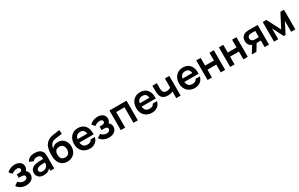

<svg xmlns="http://www.w3.org/2000/svg" viewBox="303 -2647 7131 4574"><g transform="rotate(-30 3869.0 -359.5)"><path d="M262 15C380.5 15 480.5 -46.5 480.5 -159.5C480.5 -211 459 -256.5 420.5 -283.5C450.5 -317 463.5 -353 463.5 -394C463.5 -500 369.5 -555 265.5 -555C182 -555 106 -521.5 46.5 -468.5L114.5 -386.5C154.5 -417.5 207.5 -443 259.5 -443C302.5 -443 339.5 -426 339.5 -383C339.5 -334.5 293.5 -326 232.5 -326H193V-230.5H233C298 -230.5 357.5 -230 357.5 -171.5C357.5 -126.5 320.5 -98 260 -98C202 -98 155 -124 116.5 -170L21.5 -106.5C70 -30.5 159 15 262 15Z M593.5 -439.5 702 -395C725.5 -430.5 768 -444.5 808 -444.5C887 -444.5 922.5 -408.5 919.5 -331.5C818 -328 738.5 -328 683.5 -309.5C598 -280 560.5 -226.5 560.5 -148C560.5 -59 624 15 741.5 15C826.5 15 885 -8 931 -66V0H1036.5V-331.5C1036.5 -379 1035 -417 1016 -454.5C980.5 -526 904 -555 808 -555C698 -555 628 -510 593.5 -439.5ZM678.5 -149.5C678.5 -184.5 702.5 -205 744 -220.5C782 -233.5 830.5 -236.5 916.5 -237C915.5 -213.5 913 -186 905.5 -167C896.5 -129 847.5 -81 765.5 -81C708.5 -81 678.5 -110 678.5 -149.5Z M1391.5 16C1547 17.5 1655 -90 1655 -249.5C1655 -393 1568 -505.5 1424.5 -505.5C1361 -505.5 1294 -483 1253 -422C1257.5 -482.5 1282.5 -541.5 1330.5 -571.5C1399.5 -615.5 1532.5 -609.5 1607.5 -628.5L1596.5 -735C1478 -712 1354.5 -715 1267.5 -654C1228 -627 1192.5 -586.5 1172.5 -539.5C1143 -470 1132 -342 1138.5 -257C1151 -90.5 1236.5 14 1391.5 16ZM1266 -244.5C1266 -336 1311.5 -392 1397 -392C1481 -392 1528.5 -336 1528.5 -244.5C1528.5 -155 1483.5 -97 1397 -97C1313 -97 1266 -150.5 1266 -244.5Z M2010.5 15C2129 15 2224 -48.5 2250 -167H2133.5C2105 -109 2063 -98 2003.5 -98C1921.5 -98 1873.5 -147.5 1864 -236.5H2255C2269 -431 2171 -555 2003.5 -555C1844.5 -555 1735 -441 1735 -264C1735 -100 1846.5 15 2010.5 15ZM1867 -327.5C1881 -407.5 1927.5 -449.5 2008.5 -449.5C2083 -449.5 2122.5 -412 2133 -327.5Z M2539 15C2657.5 15 2757.5 -46.5 2757.5 -159.5C2757.5 -211 2736 -256.5 2697.5 -283.5C2727.5 -317 2740.5 -353 2740.5 -394C2740.5 -500 2646.5 -555 2542.5 -555C2459 -555 2383 -521.5 2323.5 -468.5L2391.5 -386.5C2431.5 -417.5 2484.5 -443 2536.5 -443C2579.5 -443 2616.5 -426 2616.5 -383C2616.5 -334.5 2570.5 -326 2509.5 -326H2470V-230.5H2510C2575 -230.5 2634.5 -230 2634.5 -171.5C2634.5 -126.5 2597.5 -98 2537 -98C2479 -98 2432 -124 2393.5 -170L2298.5 -106.5C2347 -30.5 2436 15 2539 15Z M2866.5 0H2987V-427H3215V0H3335.5V-540H2866.5Z M3721 15C3839.5 15 3934.5 -48.5 3960.5 -167H3844C3815.5 -109 3773.5 -98 3714 -98C3632 -98 3584 -147.5 3574.5 -236.5H3965.5C3979.5 -431 3881.5 -555 3714 -555C3555 -555 3445.5 -441 3445.5 -264C3445.5 -100 3557 15 3721 15ZM3577.5 -327.5C3591.5 -407.5 3638 -449.5 3719 -449.5C3793.5 -449.5 3833 -412 3843.5 -327.5Z M4392 -181.5V0H4513V-540H4392V-291C4366.5 -271.5 4330 -257.5 4282 -257.5C4220 -257.5 4188.5 -281 4176 -334.5C4169.5 -362 4169.5 -393.5 4169.5 -409V-540H4047.5V-409C4047.5 -390 4047.5 -339 4056 -298C4075 -203 4142 -151.5 4253.5 -151.5C4305.5 -151.5 4354.5 -162.5 4392 -181.5Z M4898.5 15C5017 15 5112 -48.5 5138 -167H5021.5C4993 -109 4951 -98 4891.5 -98C4809.5 -98 4761.5 -147.5 4752 -236.5H5143C5157 -431 5059 -555 4891.5 -555C4732.5 -555 4623 -441 4623 -264C4623 -100 4734.5 15 4898.5 15ZM4755 -327.5C4769 -407.5 4815.5 -449.5 4896.5 -449.5C4971 -449.5 5010.5 -412 5021 -327.5Z M5254 0H5374.5V-214H5617V0H5737.5V-540H5617V-327H5374.5V-540H5254Z M5876.5 0H5997V-214H6239.5V0H6360V-540H6239.5V-327H5997V-540H5876.5Z M6823 0H6943.5V-540H6724.5C6700 -540 6659.5 -540 6624.5 -533C6541 -516 6484 -455.5 6484 -358.5C6484 -274 6528 -219.5 6592.5 -196L6470 0H6596.5L6708 -180H6726.5H6823ZM6606.5 -359.5C6606.5 -401 6635 -431.5 6664 -440C6681.5 -444.5 6701 -445.5 6714 -445.5H6823V-274.5H6714C6701.5 -274.5 6684 -275 6667.5 -279.5C6635 -288.5 6606.5 -317.5 6606.5 -359.5Z M7082.5 0H7198V-297.5L7351.5 0H7399L7552.5 -297.5V0H7667.5V-540H7569L7375 -167L7181.5 -540H7082.5Z"/></g></svg>

Font: Eudonet
Style: Bold
Weight: 700
Designer: Mikhail Sharanda
Foundry: Mikhail Sharanda
Version: Version 4.503;Glyphs 3.1.2 (3151)